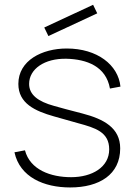

<svg xmlns="http://www.w3.org/2000/svg" viewBox="-20 -785 575 819"><path d="M186.5 -631.2 168.8 -667.7 377.1 -764.6 394.8 -728.1ZM493.8 -415.6C484.4 -508.3 394.8 -578.1 264.6 -578.1C159.4 -578.1 58.3 -527.1 58.3 -427.1C58.3 -343.8 129.2 -311.5 210.4 -288.5L313.5 -259.4C386.5 -239.6 445.8 -221.9 445.8 -147.9C445.8 -71.9 372.9 -29.2 283.3 -29.2C196.9 -29.2 108.3 -60.4 86.5 -143.8L41.7 -135.4C64.6 -29.2 167.7 14.6 279.2 14.6C404.2 14.6 492.7 -40.6 492.7 -152.1C492.7 -239.6 422.9 -277.1 331.2 -301C276 -315.6 237.5 -325 210.4 -333.3C141.7 -352.1 104.2 -381.2 104.2 -427.1C104.2 -490.6 169.8 -536.5 263.5 -534.4C350 -532.3 432.3 -502.1 449 -407.3Z"/></svg>

Font: Manrope3 Thin
Style: Regular
Weight: 100
Width: 4
Designer: Mikhail Sharanda
Foundry: Mikhail Sharanda
Version: Version 3.000;PS 003.000;hotconv 1.0.88;makeotf.lib2.5.64775